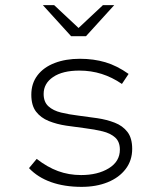

<svg xmlns="http://www.w3.org/2000/svg" viewBox="-20 -718 640 748"><path d="M298 10Q231 10 179 -8.5Q127 -27 93 -63L123 -99Q164 -67 206 -51.5Q248 -36 296 -36Q361 -36 404 -62.5Q447 -89 447 -135Q447 -166 428.5 -182.5Q410 -199 379 -206.5Q348 -214 311.5 -218.5Q275 -223 238 -228.5Q201 -234 170 -246.5Q139 -259 120.5 -283Q102 -307 102 -349Q102 -393 126 -424.5Q150 -456 193 -472.5Q236 -489 291 -489Q345 -489 390.5 -475.5Q436 -462 481 -430L455 -391Q417 -417 376 -430Q335 -443 289 -443Q224 -443 187 -418Q150 -393 150 -352Q150 -321 168.5 -304Q187 -287 218 -279.5Q249 -272 286 -267.5Q323 -263 359.5 -257.5Q396 -252 427 -240Q458 -228 476.5 -204Q495 -180 495 -138Q495 -93 469.5 -59.5Q444 -26 399.5 -8Q355 10 298 10ZM257 -577 147 -698H191L286 -609L381 -698H425L315 -577Z"/></svg>

Font: Red Hat Mono VF Light
Style: Regular
Weight: 300
Monospace: yes
Designer: Pentagram, MCKL
Foundry: Pentagram, MCKL
Version: Version 1.023